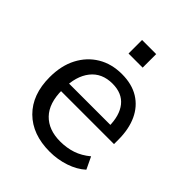

<svg xmlns="http://www.w3.org/2000/svg" viewBox="-199 -817 943 943"><g transform="rotate(45 272.5 -345.5)"><path d="M305 9Q185 9 115.5 -60Q46 -129 46 -250Q46 -330 76.5 -388.5Q107 -447 161 -479.5Q215 -512 287 -512Q356 -512 404 -482.5Q452 -453 477 -399Q502 -345 502 -271V-241H117V-295H440L423 -282Q423 -360 388.5 -403Q354 -446 287 -446Q214 -446 174 -395.5Q134 -345 134 -258V-249Q134 -157 179.5 -110Q225 -63 306 -63Q351 -63 390 -76Q429 -89 465 -119L495 -56Q461 -25 410.5 -8Q360 9 305 9ZM238 -606V-700H336V-606Z"/></g></svg>

Font: Mulish Medium
Style: Regular
Weight: 500
Designer: Vernon Adams
Foundry: Vernon Adams
Version: Version 3.603; ttfautohint (v1.8.3)